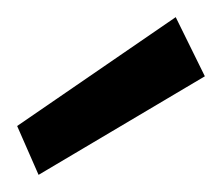

<svg xmlns="http://www.w3.org/2000/svg" viewBox="-20 -764 259 224"><path d="M25 -560 0 -617 185 -744 219 -675Z"/></svg>

Font: DM Sans 11pt
Style: Regular
Weight: 400
Version: Version 4.004;gftools[0.9.30]